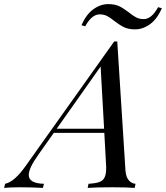

<svg xmlns="http://www.w3.org/2000/svg" viewBox="-107 -915 808 935"><path d="M553 -20 549 0Q509 -3 440 -3Q359 -3 320 0L324 -20Q358 -22 376.5 -28.5Q395 -35 403 -52.5Q411 -70 410 -104L401 -268H155L80 -162Q33 -96 33 -63Q33 -22 107 -20L102 0Q47 -3 -12 -3Q-55 -3 -87 0L-82 -20Q-36 -30 18 -107L449 -713H464L504 -84Q507 -51 521 -36Q535 -21 553 -20ZM400 -288 383 -591 169 -288ZM520 -855Q541 -838 556.5 -830Q572 -822 593 -822Q631 -822 663 -880L681 -875Q659 -823 624 -797.5Q589 -772 551 -772Q519 -772 498 -782Q477 -792 451 -812Q430 -829 414.5 -837Q399 -845 378 -845Q340 -845 308 -787L290 -792Q312 -844 347 -869.5Q382 -895 420 -895Q452 -895 473 -885Q494 -875 520 -855Z"/></svg>

Font: Playfair Display
Style: Italic
Weight: 400
Italic angle: -14°
Designer: Claus Eggers Sørensen
Foundry: Claus Eggers Sørensen
Version: Version 1.200; ttfautohint (v1.6)